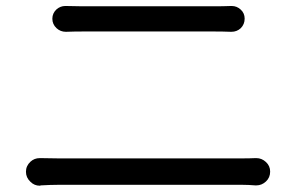

<svg xmlns="http://www.w3.org/2000/svg" viewBox="-20 -667 964 625"><path d="M112.3 -63.5Q111.3 -62.5 109.4 -62.5Q91.8 -62.5 79.1 -75.2Q64.5 -88.9 64.5 -107.9Q64.5 -127 79.1 -140.6Q91.8 -152.3 109.4 -152.3Q111.3 -152.3 112.3 -152.3Q142.6 -151.4 169.9 -151.4H768.6Q792 -151.4 811.5 -152.3Q813.5 -152.3 814.5 -152.3Q832 -152.3 845.7 -139.6Q859.4 -127 859.4 -108.4Q859.4 -88.9 845.7 -76.2Q832 -63.5 814.5 -63.5Q813.5 -63.5 811.5 -63.5Q788.1 -65.4 768.6 -65.4H169.9Q145.5 -65.4 112.3 -63.5ZM195.3 -563.5Q194.3 -563.5 194.3 -563.5Q176.8 -563.5 164.1 -575.2Q150.4 -587.9 150.4 -606Q150.4 -624 164.1 -636.7Q176.8 -647.5 192.4 -647.5Q194.3 -647.5 195.3 -647.5Q223.6 -646.5 249 -646.5H677.7Q705.1 -646.5 731.4 -647.5Q733.4 -647.5 734.4 -647.5Q751 -647.5 763.7 -635.7Q776.4 -624 776.4 -606.4Q776.4 -587.9 763.7 -575.2Q751 -563.5 733.4 -563.5Q732.4 -563.5 731.4 -563.5Q705.1 -564.5 677.7 -564.5H250Q221.7 -564.5 195.3 -563.5Z"/></svg>

Font: Gen Jyuu Gothic P Regular
Style: Regular
Weight: 400
Designer: [Source Han Sans]
Ryoko NISHIZUKA  (kana & ideographs); Paul D. Hunt (Latin, Greek & Cyrillic); Wenlong ZHANG  (bopomofo
Version: Version 1.002.20150607